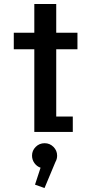

<svg xmlns="http://www.w3.org/2000/svg" viewBox="-20 -665 490 968"><path d="M263.5 -77.5H347V0H153V-416.5H49.5V-500H153V-645H263.5V-500H370.5V-416.5H263.5ZM268 119.5Q268 137 259.5 151.5L204.5 283L156.5 266L184.5 180.5Q165.5 174 153.5 157.2Q141.5 140.5 141.5 119.5Q141.5 94 160 75.5Q178.5 57 205 57Q231 57 249.5 75.5Q268 94 268 119.5Z"/></svg>

Font: League Mono Condensed Medium
Style: Regular
Weight: 500
Width: 1
Designer: Tyler Finck
Foundry: The League of Moveable Type / Tyler Finck
Version: Version 2.210